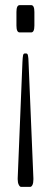

<svg xmlns="http://www.w3.org/2000/svg" viewBox="-20 -732 197 752"><path d="M102.1 -711.9Q114.7 -711.9 114.7 -685.1V-631.8Q114.7 -605 102.1 -605H57.1Q44.4 -605 44.4 -631.8V-685.1Q44.4 -711.9 57.1 -711.9ZM83 -522.5Q85.4 -522.5 87.2 -520.5Q88.9 -518.6 89.8 -512.9Q90.8 -507.3 91.1 -503.2Q91.3 -499 91.8 -488.8L110.8 -33.7V-29.3Q110.8 -15.6 107.2 -7.8Q103.5 0 97.7 0Q97.7 0 63 0Q57.6 0 53.5 -8.3Q49.3 -16.6 49.3 -29.8V-33.7L67.9 -488.8Q68.8 -507.8 70.3 -515.1Q71.8 -522.5 76.7 -522.5Z"/></svg>

Font: BenchNine Light
Style: Regular
Weight: 300
Version: Version 1 ; ttfautohint (v0.92.18-e454-dirty) -l 8 -r 50 -G 